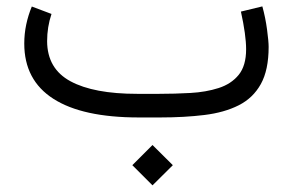

<svg xmlns="http://www.w3.org/2000/svg" viewBox="-20 -364 908 595"><path d="M390.1 147.9 452.6 85.4 515.6 147.9 452.6 210.4ZM476.1 0H410.2Q235.4 0 145.3 -57.9Q55.2 -115.7 55.2 -229Q55.2 -259.3 61.3 -288.1Q67.4 -316.9 78.6 -343.8L139.6 -320.8Q126 -280.3 126 -236.3Q126.5 -150.9 198.5 -112.1Q270.5 -73.2 405.3 -73.2H472.7Q522 -73.2 570.1 -75.9Q618.2 -78.6 657.2 -91.1Q696.3 -103.5 719.5 -131.8Q742.7 -160.2 742.7 -211.4Q742.7 -254.9 726.6 -328.1L793 -344.2Q802.7 -309.1 807.6 -272.2Q812.5 -235.4 812.5 -218.8Q812.5 -147 788.3 -103.5Q764.2 -60.1 719.5 -37.6Q674.8 -15.1 613 -7.6Q551.3 0 476.1 0Z"/></svg>

Font: Vazir Light WOL
Style: Light-WOL
Weight: 300
Designer: Saber Rastikerdar
Foundry: Saber Rastikerdar
Version: Version 30.0.0